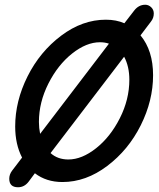

<svg xmlns="http://www.w3.org/2000/svg" viewBox="-20 -753 669 809"><path d="M56 36Q19 36 19 0Q19 -18 31 -34L73 -89Q44 -145 44 -220Q44 -327 96 -431Q148 -535 237.5 -602.5Q327 -670 426 -670Q470 -670 504 -655L545 -708Q564 -733 592 -733Q606 -733 617 -722.5Q628 -712 628 -696Q628 -677 616 -662L572 -604Q625 -540 625 -436Q625 -329 573 -225Q521 -121 431.5 -53.5Q342 14 243 14Q175 14 127 -23L101 12Q83 36 56 36ZM144 -239Q144 -214 149 -189L439 -569Q422 -575 401 -575Q344 -575 284 -527.5Q224 -480 184 -401Q144 -322 144 -239ZM268 -81Q325 -81 385 -128.5Q445 -176 485 -255Q525 -334 525 -417Q525 -473 503 -514L193 -108Q223 -81 268 -81Z"/></svg>

Font: Comic Neue
Style: Bold Italic
Weight: 700
Italic angle: -12°
Designer: Craig Rozynski
Foundry: Craig Rozynski
Version: Version 2.003